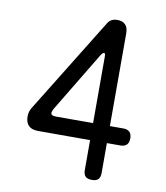

<svg xmlns="http://www.w3.org/2000/svg" viewBox="-84 -810 767 889"><g transform="rotate(10 300.0 -365.0)"><path d="M368 -250V-561Q368 -571 366.5 -575Q365 -579 362 -579Q360 -579 356.5 -576.5Q353 -574 348 -567L176 -282Q173 -276 171.5 -271.5Q170 -267 170 -263Q170 -256 176 -253Q182 -250 194 -250ZM368 -30V-170H124Q94 -170 79 -184.5Q64 -199 64 -227Q64 -240 66.5 -249Q69 -258 74 -267L351 -716Q358 -728 369 -734Q380 -740 397 -740Q421 -740 434 -726.5Q447 -713 447 -686V-250H510Q530 -250 540 -240Q550 -230 550 -210Q550 -190 540 -180Q530 -170 510 -170H447V-30Q447 -9 437.5 0.5Q428 10 408 10Q387 10 377.5 0.5Q368 -9 368 -30Z"/></g></svg>

Font: Maple Mono NL Light
Style: Regular
Weight: 300
Monospace: yes
Designer: subframe7536
Version: Version 7.000